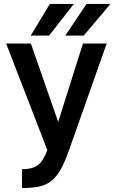

<svg xmlns="http://www.w3.org/2000/svg" viewBox="-20 -750 578 970"><path d="M91 105Q143 105 171 84.5Q199 64 219 8L11 -530H136L274 -134L399 -530H519L329 8Q308 68 287 105.5Q266 143 239.5 164Q213 185 177.5 192.5Q142 200 91 200ZM232 -730H353L228 -570H135ZM417 -730H538L403 -570H310Z"/></svg>

Font: Golos UI Medium
Style: Regular
Weight: 500
Designer: A.Korolkova, Vitaly Kuzmin
Foundry: ParaType Ltd
Version: Version 2.000